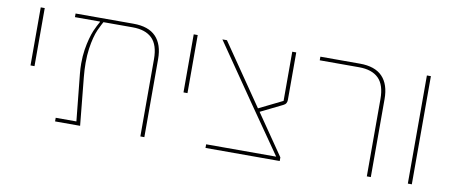

<svg xmlns="http://www.w3.org/2000/svg" viewBox="-57 -819 2466 1042"><g transform="rotate(10 1176.0 -298.0)"><path d="M96 -596H118V-276H96Z M280 -20H394L368 -277Q365 -307 365 -334Q365 -376 370.5 -410.5Q376 -445 383.5 -472.5Q391 -500 399 -519Q407 -538 413 -549L426 -573V-576H288V-596H607Q690 -596 731 -553.5Q772 -511 772 -430V0H750V-426Q750 -504 713.5 -540Q677 -576 606 -576H445L436 -559Q429 -546 420.5 -527Q412 -508 405 -481.5Q398 -455 393 -420Q388 -385 388 -341Q388 -323 389 -304Q390 -285 392 -264L418 0H280Z M939 -596H961V-276H939Z M1109 -20H1495L1322 -269L1097 -596H1122L1352 -261L1482 -325V-596H1504V-334Q1504 -324 1499.5 -316Q1495 -308 1484 -303L1364 -244L1518 -20V0H1109Z M1998 -426Q1998 -504 1961.5 -540Q1925 -576 1854 -576H1637V-596H1855Q1938 -596 1979 -553.5Q2020 -511 2020 -430V0H1998Z M2224 -596H2246V0H2224Z"/></g></svg>

Font: IBM Plex Sans Hebrew Thin
Style: Regular
Weight: 100
Designer: Mike Abbink, Paul van der Laan, Pieter van Rosmalen, Yanek Iontef
Foundry: Bold Monday
Version: Version 1.2